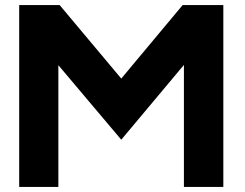

<svg xmlns="http://www.w3.org/2000/svg" viewBox="-20 -740 968 760"><path d="M460 -429 703 -720H864V0H708V-483L460 -187L211 -482V0H56V-720H216Z"/></svg>

Font: Orbitron
Style: Black
Weight: 900
Designer: Matt McInerney
Foundry: Matt McInerney
Version: 1.000